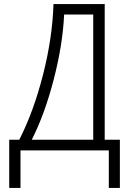

<svg xmlns="http://www.w3.org/2000/svg" viewBox="-20 -734 640 937"><path d="M25 -52H74Q144 -189 190 -369.5Q236 -550 241 -714H491V-52H565V183H511V0H80V183H25ZM435 -52V-663H293Q286 -515 242 -345.5Q198 -176 135 -52Z"/></svg>

Font: Noto Sans Mono UI Light
Style: Regular
Weight: 300
Monospace: yes
Designer: Monotype Design team
Foundry: Monotype Imaging Inc.
Version: Version 1.000